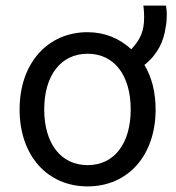

<svg xmlns="http://www.w3.org/2000/svg" viewBox="-20 -650 629 686"><path d="M536 -259C536 -93 436 16 293 16C150 16 50 -93 50 -259C50 -425 151 -535 293 -535C355 -535 408 -512 449 -474C481 -508 495 -538 495 -589C495 -601 494 -620 492 -630H573C575 -619 576 -607 576 -599C576 -583 575 -568 572 -553C565 -503 544 -456 496 -418C522 -375 536 -321 536 -259ZM447 -259C447 -380 389 -458 293 -458C197 -458 138 -380 138 -259C138 -138 197 -60 293 -60C389 -60 447 -138 447 -259Z"/></svg>

Font: Repo Regular
Style: Regular
Weight: 400
Designer: Stefan Peev
Foundry: Context Ltd
Version: Version 1.502